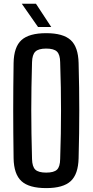

<svg xmlns="http://www.w3.org/2000/svg" viewBox="-20 -982 487 1010"><path d="M223 7.5Q133 7.5 93 -29Q53 -65.5 51.5 -149.5Q50.5 -220.5 50 -282Q49.5 -343.5 49.5 -401.8Q49.5 -460 50 -520.8Q50.5 -581.5 51.5 -650.5Q53 -735 93 -771.2Q133 -807.5 223 -807.5Q312 -807.5 351.8 -771.2Q391.5 -735 393.5 -650.5Q395.5 -581.5 396.2 -520.8Q397 -460 397 -401.5Q397 -343 396.2 -281.8Q395.5 -220.5 393.5 -149.5Q391.5 -65.5 351.8 -29Q312 7.5 223 7.5ZM223 -74Q263.5 -74 279.8 -89.5Q296 -105 296.5 -145.5Q299 -217 300 -279Q301 -341 301 -399.8Q301 -458.5 300 -520.8Q299 -583 296.5 -654.5Q296 -694.5 279.8 -710.5Q263.5 -726.5 223 -726.5Q182.5 -726.5 166 -710.5Q149.5 -694.5 148.5 -654.5Q146.5 -584.5 145.5 -523Q144.5 -461.5 144.5 -402.5Q144.5 -343.5 145.5 -281Q146.5 -218.5 148.5 -145.5Q149.5 -105 166 -89.5Q182.5 -74 223 -74ZM180 -840 94.5 -962.5H169L249.5 -840Z"/></svg>

Font: Big Shoulders Text Thin SemiBold
Style: Regular
Weight: 600
Version: Version 2.002